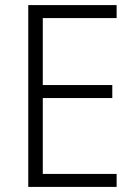

<svg xmlns="http://www.w3.org/2000/svg" viewBox="-20 -734 534 754"><path d="M438 0H91V-714H438V-663H148V-400H421V-349H148V-51H438Z"/></svg>

Font: Noto Sans Lao Looped SemiCondensed Light
Style: Regular
Weight: 300
Width: 4
Designer: Mark Frömberg, Ben Mitchell
Foundry: The Fontpad Ltd
Version: Version 1.002; ttfautohint (v1.8.4.7-5d5b)